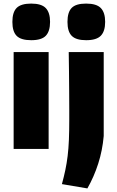

<svg xmlns="http://www.w3.org/2000/svg" viewBox="-20 -830 654 1070"><path d="M154 -606Q97 -606 73 -630Q49 -654 49 -708Q49 -762 73 -786Q97 -810 154 -810Q211 -810 235 -785Q259 -760 259 -708Q259 -656 235.5 -631Q212 -606 154 -606ZM56 -540H251V0H56ZM460 -606Q404 -606 380 -630Q356 -654 356 -708Q356 -762 379.5 -786Q403 -810 460 -810Q518 -810 542 -785Q566 -760 566 -708Q566 -656 542 -631Q518 -606 460 -606ZM325 196Q336 156 344 118Q352 80 357 39Q362 -2 364 -51Q366 -100 366 -163Q366 -179 366 -222Q366 -265 365.5 -319Q365 -373 364.5 -432Q364 -491 363 -540H558V-72Q551 8 527.5 81.5Q504 155 467 220Z"/></svg>

Font: Encode Sans Normal
Style: ExtraBold
Weight: 800
Designer: Pablo Impallari, Andres Torresi
Foundry: Pablo Impallari, Andres Torresi
Version: Version 1.000; ttfautohint (v1.00) -l 8 -r 50 -G 200 -x 14 -